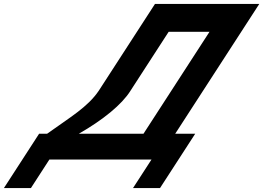

<svg xmlns="http://www.w3.org/2000/svg" viewBox="-107 -723 1326 967"><path d="M549.8 -265.4 742.5 -562.9H948.2L615.7 -49.5H290.1C411.8 -119.2 506.9 -196.6 549.8 -265.4ZM876.2 -49.5H775.5L1198.9 -703.2H673.6L390 -265.4C334.6 -183.8 247.7 -133.7 130.3 -49.5H90L-87.3 224.2H48.7L141.7 80.5H656L562.9 224.2H698.9Z"/></svg>

Font: Hussar
Style: BdWodka
Weight: 700
Foundry: Cannot Into Space Fonts
Version: Version 2.00